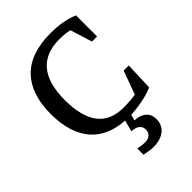

<svg xmlns="http://www.w3.org/2000/svg" viewBox="-275 -838 1220 1220"><g transform="rotate(-45 335.5 -227.5)"><path d="M285 193Q323 201 347 201Q376 201 392.5 186.5Q409 172 409 147Q409 94 336 89L356 13Q215 4 138 -79Q51 -173 51 -350Q51 -527 141.5 -621Q232 -715 413 -715Q529 -715 608 -680V-491H562L516 -639Q477 -648 426 -648Q177 -648 177 -350Q177 -52 406 -52Q440 -52 467 -54Q494 -56 516 -60L574 -218H620L613 -29Q599 -21 573 -13Q547 -5 516.5 1Q486 7 453 11Q429 14 409 15L399 54Q449 56 476.5 81Q504 106 504 146Q504 199 466.5 229.5Q429 260 362 260Q338 260 285 249Z"/></g></svg>

Font: Volkhov
Style: Regular
Weight: 400
Designer: Cyreal (www.cyreal.org)
Foundry: Cyreal (www.cyreal.org)
Version: Version 1.010